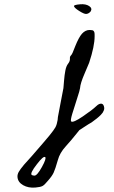

<svg xmlns="http://www.w3.org/2000/svg" viewBox="-427 -917 818 1381"><g transform="rotate(-5 -18.5 -226.5)"><path d="M161 -860Q161 -869 206 -869Q247 -869 270 -850.5Q293 -832 277 -811Q262 -796 244 -796Q229 -796 195 -822Q161 -848 161 -860ZM258 -129Q280 -147 296.5 -143.5Q313 -140 314 -112Q314 -103 309.5 -94Q305 -85 300 -78.5Q295 -72 285.5 -64Q276 -56 270.5 -52Q265 -48 253.5 -40Q242 -32 239 -31Q215 -14 190 -4Q187 -3 163.5 10Q140 23 122 32Q106 48 97 58Q60 97 14 140Q-33 183 -51 233Q-75 296 -89 320.5Q-103 345 -136 376Q-162 403 -177.5 409.5Q-193 416 -229 416Q-280 416 -315.5 391.5Q-351 367 -351 330Q-351 312 -339.5 294.5Q-328 277 -296 245Q-275 226 -236 189Q-128 85 -95 51Q-62 17 -48 -3Q-35 -23 -27 -56Q-27 -60 -26.5 -61.5Q-26 -63 -25 -67Q-24 -71 -24 -74Q-15 -109 5 -177Q25 -245 34 -279Q36 -290 43 -331.5Q50 -373 59 -404Q68 -435 82 -450Q99 -468 99 -486Q99 -501 108 -508Q118 -514 146 -574Q176 -633 201 -657Q228 -682 259 -679Q272 -677 277.5 -675.5Q283 -674 286.5 -669Q290 -664 291 -657Q292 -650 290 -631Q284 -560 234 -444Q230 -435 194 -368.5Q158 -302 153 -268Q150 -253 125.5 -196Q101 -139 81.5 -90Q62 -41 69 -35Q82 -23 154.5 -63.5Q227 -104 258 -129ZM-140 204Q-152 193 -204 250Q-262 312 -247 324Q-242 328 -229 330Q-210 333 -170 273.5Q-130 214 -140 204Z"/></g></svg>

Font: Beth Ellen
Style: Regular
Weight: 400
Designer: Alyson Diaz
Version: Version 2.000